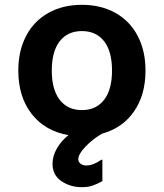

<svg xmlns="http://www.w3.org/2000/svg" viewBox="-20 -554 680 797"><path d="M305 107Q305 118 314.5 125.5Q324 133 338 133Q367 133 401 109H405V198Q381 211 362.5 217Q344 223 320 223Q272 223 235 198Q198 173 198 126Q198 94 216 62.5Q234 31 264 7Q167 -10 111.5 -81Q56 -152 56 -261Q56 -343 88.5 -405Q121 -467 181 -500.5Q241 -534 320 -534Q399 -534 459 -500.5Q519 -467 551.5 -405Q584 -343 584 -261Q584 -160 536 -91Q488 -22 403 1Q364 24 334.5 55Q305 86 305 107ZM320 -97Q379 -97 412 -139.5Q445 -182 445 -261Q445 -341 412 -383Q379 -425 320 -425Q261 -425 228 -383Q195 -341 195 -261Q195 -182 228 -139.5Q261 -97 320 -97Z"/></svg>

Font: AmikoBold
Style: Bold
Weight: 700
Designer: Pablo Impallari, Rodrigo Fuenzalida, Andres Torresi
Foundry: Impallari Type
Version: Version 1.000; ttfautohint (v1.3)